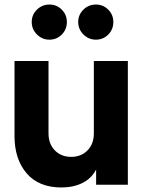

<svg xmlns="http://www.w3.org/2000/svg" viewBox="-20 -815 639 847"><path d="M251 12Q303 12 343 -7.5Q383 -27 404 -67V0H544V-546H394V-227Q394 -180 366 -151.5Q338 -123 294 -123Q250 -123 222 -151.5Q194 -180 194 -227V-546H44V-215Q44 -113 97.5 -50.5Q151 12 251 12ZM198 -640Q230 -640 252.5 -662.5Q275 -685 275 -718Q275 -750 252.5 -772.5Q230 -795 198 -795Q166 -795 143 -772.5Q120 -750 120 -718Q120 -686 143 -663Q166 -640 198 -640ZM403 -640Q435 -640 457.5 -662.5Q480 -685 480 -718Q480 -750 457.5 -772.5Q435 -795 403 -795Q371 -795 348 -772.5Q325 -750 325 -718Q325 -686 348 -663Q371 -640 403 -640Z"/></svg>

Font: Plus Jakarta Sans ExtraBold
Style: Regular
Weight: 800
Designer: Gumpita Rahayu
Foundry: Tokotype
Version: Version 2.004; ttfautohint (v1.8.3)